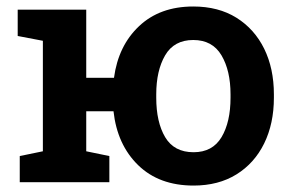

<svg xmlns="http://www.w3.org/2000/svg" viewBox="-20 -558 896 588"><path d="M572.8 10.3Q467.3 10.3 403.1 -52.2Q338.9 -114.7 327.6 -217.3H244.1V-94.7L314.9 -80.1V0H40.5V-80.1L111.3 -94.7V-433.1L34.2 -447.8V-528.3H244.1V-319.8H329.1Q342.3 -418 406 -478Q469.7 -538.1 571.8 -538.1Q648.9 -538.1 704.1 -503.7Q759.3 -469.2 789.1 -408.7Q818.8 -348.1 818.8 -269V-258.8Q818.8 -179.7 789.1 -118.9Q759.3 -58.1 704.1 -23.9Q648.9 10.3 572.8 10.3ZM572.8 -91.8Q630.9 -91.8 658.4 -137.9Q686 -184.1 686 -258.8V-269Q686 -341.8 658.2 -388.7Q630.4 -435.5 571.8 -435.5Q513.2 -435.5 485.8 -388.7Q458.5 -341.8 458.5 -269V-258.8Q458.5 -184.1 485.8 -137.9Q513.2 -91.8 572.8 -91.8Z"/></svg>

Font: Roboto Slab SemiBold
Style: Regular
Weight: 600
Designer: Google
Version: Version 2.001; ttfautohint (v1.8.3)